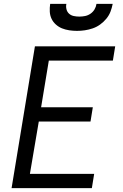

<svg xmlns="http://www.w3.org/2000/svg" viewBox="-20 -975 640 995"><path d="M40 0 161 -735H577L565 -661H233L193 -419H461L449 -345H181L135 -74H468L456 0ZM379 -815Q359 -815 339 -818Q319 -821 301.5 -828Q284 -835 269.5 -848Q255 -861 247 -878Q239 -895 238 -915Q237 -935 240 -955H324Q321 -941 324.5 -927Q328 -913 338 -904Q348 -895 362 -892Q376 -889 391 -889Q406 -889 421 -892Q436 -895 449 -904Q462 -913 470 -926.5Q478 -940 480 -955H564Q560 -934 552.5 -914.5Q545 -895 531 -878Q517 -861 499 -848Q481 -835 460.5 -828Q440 -821 419.5 -818Q399 -815 379 -815Z"/></svg>

Font: Iosevka Curly Extended
Style: Italic
Weight: 400
Width: 7
Italic angle: -9°
Monospace: yes
Designer: Belleve Invis
Foundry: Belleve Invis
Version: Version 11.1.0; ttfautohint (v1.8.3)